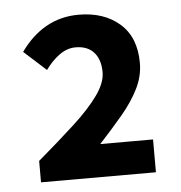

<svg xmlns="http://www.w3.org/2000/svg" viewBox="-41 -927 506 536"><g transform="rotate(-5 212.0 -659.5)"><path d="M53 -431V-491Q113 -542 157.5 -583Q202 -624 226.5 -658.5Q251 -693 251 -722Q251 -758 233 -778Q215 -798 182 -798Q158 -798 136.5 -782.5Q115 -767 97 -742L35 -798Q66 -842 107 -865Q148 -888 198 -888Q269 -888 313 -849.5Q357 -811 357 -739Q357 -702 339.5 -667Q322 -632 292.5 -597Q263 -562 227 -523H375V-431Z"/></g></svg>

Font: Noto Sans SC Thin
Style: Bold
Weight: 700
Version: Version 2.004-H2;hotconv 1.0.118;makeotfexe 2.5.65603